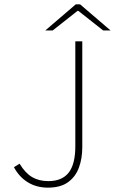

<svg xmlns="http://www.w3.org/2000/svg" viewBox="-20 -850 528 882"><path d="M200 12Q148 12 108 -12.5Q68 -37 44 -82L70 -98Q96 -55 127.5 -36.5Q159 -18 202 -18Q265 -18 295.5 -57Q326 -96 326 -178V-660H358V-174Q358 -122 342.5 -80Q327 -38 292.5 -13Q258 12 200 12ZM188 -710 328 -830H348L488 -710H454L340 -800H336L222 -710Z"/></svg>

Font: Source Sans 3
Style: Regular
Weight: 200
Designer: Paul D. Hunt
Foundry: Adobe
Version: Version 3.046;hotconv 1.0.118;makeotfexe 2.5.65603